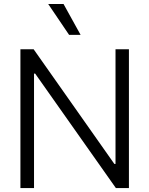

<svg xmlns="http://www.w3.org/2000/svg" viewBox="-20 -958 761 978"><path d="M636.7 0H570.3L159.2 -583H153.3V0H84V-707H151.4L562.5 -123H568.4V-707H636.7ZM225.6 -937.5H303.7L390.6 -780.3H332Z"/></svg>

Font: Pretendard JP Light
Style: Regular
Weight: 300
Designer: Base glyphs from Inter by Rasmus Andersson; Hangeul glyphs from Noto Sans CJK(Source Han Sans) by Jang Soo-young and Kan
Foundry: Kil Hyung-jin
Version: Version 1.309